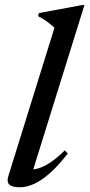

<svg xmlns="http://www.w3.org/2000/svg" viewBox="-20 -742 360 772"><path d="M199 -630.5Q190 -638.5 180.2 -646.5Q170.5 -654.5 159 -662Q147.5 -669.5 133 -677L136.5 -689.5L309.5 -721.5H319.5L107.5 -41L93.5 -61Q110.5 -58.5 132.5 -64.5Q154.5 -70.5 181.8 -88.2Q209 -106 240.5 -137.5L252.5 -125Q214 -75 180 -45.2Q146 -15.5 116.2 -2.2Q86.5 11 60.5 11Q29 11 17.5 0.2Q6 -10.5 14 -35.5Z"/></svg>

Font: Newsreader 36pt Medium
Style: Italic
Weight: 500
Italic angle: -17°
Designer: Hugues Gentile
Foundry: Production Type
Version: Version 1.003